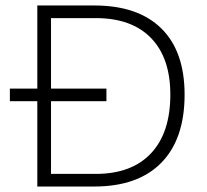

<svg xmlns="http://www.w3.org/2000/svg" viewBox="-20 -680 755 700"><path d="M324 -660Q483 -660 568 -576.5Q653 -493 653 -335Q653 -173 568 -86.5Q483 0 324 0H116V-311H16V-357H116V-660ZM329 -46Q460 -46 530.5 -121Q601 -196 601 -335Q601 -469 530.5 -541.5Q460 -614 329 -614H166V-357H368V-311H166V-46Z"/></svg>

Font: Elaine Sans Light
Style: Regular
Weight: 300
Designer: Wei Huang
Foundry: Wei Huang
Version: Version 2.001;December 24, 2019;FontCreator 12.0.0.2547 64-b